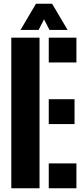

<svg xmlns="http://www.w3.org/2000/svg" viewBox="-20 -1000 448 1020"><path d="M40 0V-800H190V0ZM239 -668V-800H386V-668ZM239 -341V-473H376V-341ZM239 0V-132H386V0ZM89 -841 171 -980H257L339 -841H243L214 -897L185 -841Z"/></svg>

Font: Big Shoulders Stencil Display Black
Style: Regular
Weight: 900
Designer: Patric King
Foundry: XO Type Co
Version: Version 1.000